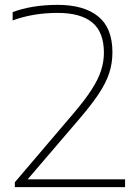

<svg xmlns="http://www.w3.org/2000/svg" viewBox="-20 -769 574 789"><path d="M41 0V-20L282 -303Q328.5 -357.5 356 -400Q383.5 -442.5 395.2 -479Q407 -515.5 407 -552Q407 -637 359.2 -676.5Q311.5 -716 217 -716Q116 -716 32 -685V-719Q69.5 -733.5 116 -741.2Q162.5 -749 217 -749Q325 -749 383.5 -701.5Q442 -654 442 -554Q442 -510 429.2 -470Q416.5 -430 386.5 -384.5Q356.5 -339 305 -279L93.5 -32H494V0Z"/></svg>

Font: Encode Sans Exp Th
Style: Regular
Weight: 100
Width: 7
Designer: Multiple Designers
Foundry: Impallari Type
Version: Version 3.002; ttfautohint (v1.8.3) -l 8 -r 50 -G 200 -x 14 